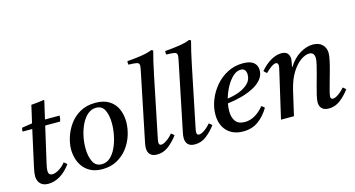

<svg xmlns="http://www.w3.org/2000/svg" viewBox="-81 -1086 2651 1432"><g transform="rotate(-15 1244.5 -369.5)"><path d="M348 -413H233L170 -139Q161 -100 161 -83Q161 -67 168 -57.5Q175 -48 193 -48Q214 -48 243 -65.5Q272 -83 295 -112Q308 -103 318 -92Q283 -43 238 -15Q193 13 145 13Q113 13 94.5 0Q76 -13 69 -31.5Q62 -50 62 -66Q62 -77 64 -93Q66 -109 71 -132L133 -413H58Q58 -421 59 -428Q60 -435 63 -442L142 -454Q149 -483 157.5 -519.5Q166 -556 173 -589Q197 -591 222.5 -593.5Q248 -596 272 -600L275 -596Q268 -566 261 -535.5Q254 -505 243 -457H356Q356 -445 354 -434.5Q352 -424 348 -413Z M824 -284Q824 -233 807.5 -181Q791 -129 758 -85.5Q725 -42 676 -15Q627 12 563 12Q509 12 472.5 -7Q436 -26 414 -56Q392 -86 382.5 -121.5Q373 -157 373 -190Q373 -233 388.5 -283Q404 -333 436 -378Q468 -423 518 -451.5Q568 -480 637 -480Q702 -480 743.5 -453.5Q785 -427 804.5 -382.5Q824 -338 824 -284ZM718 -300Q718 -362 698.5 -402.5Q679 -443 633 -443Q597 -443 568.5 -419Q540 -395 520 -355Q500 -315 489.5 -267.5Q479 -220 479 -172Q479 -110 499.5 -67.5Q520 -25 567 -25Q604 -25 632 -50Q660 -75 679 -116Q698 -157 708 -205.5Q718 -254 718 -300Z M1123 -113Q1136 -104 1146 -93Q1112 -48 1072.5 -18Q1033 12 985 12Q948 12 931 -6.5Q914 -25 914 -56Q914 -67 916 -80Q918 -93 921 -106L1026 -617Q1029 -631 1031 -642.5Q1033 -654 1033 -661Q1033 -681 1015.5 -685.5Q998 -690 950 -691Q949 -698 948.5 -704.5Q948 -711 949 -718Q1003 -722 1054.5 -729.5Q1106 -737 1143 -752L1156 -745Q1146 -708 1135.5 -664Q1125 -620 1114 -565L1021 -112Q1020 -105 1017.5 -93.5Q1015 -82 1015 -72Q1015 -63 1019 -57Q1023 -51 1033 -51Q1050 -51 1076 -69Q1102 -87 1123 -113Z M1415 -113Q1428 -104 1438 -93Q1404 -48 1364.5 -18Q1325 12 1277 12Q1240 12 1223 -6.5Q1206 -25 1206 -56Q1206 -67 1208 -80Q1210 -93 1213 -106L1318 -617Q1321 -631 1323 -642.5Q1325 -654 1325 -661Q1325 -681 1307.5 -685.5Q1290 -690 1242 -691Q1241 -698 1240.5 -704.5Q1240 -711 1241 -718Q1295 -722 1346.5 -729.5Q1398 -737 1435 -752L1448 -745Q1438 -708 1427.5 -664Q1417 -620 1406 -565L1313 -112Q1312 -105 1309.5 -93.5Q1307 -82 1307 -72Q1307 -63 1311 -57Q1315 -51 1325 -51Q1342 -51 1368 -69Q1394 -87 1415 -113Z M1885 -398Q1885 -359 1860 -328.5Q1835 -298 1792.5 -276Q1750 -254 1698 -240Q1646 -226 1592 -220Q1586 -189 1586 -162Q1586 -112 1608 -82.5Q1630 -53 1679 -53Q1722 -53 1760 -76Q1798 -99 1827 -136Q1843 -127 1850 -117Q1816 -59 1767 -23.5Q1718 12 1650 12Q1571 12 1525.5 -35.5Q1480 -83 1480 -163Q1480 -219 1502 -275Q1524 -331 1563.5 -377.5Q1603 -424 1657.5 -452Q1712 -480 1776 -480Q1832 -480 1858.5 -458Q1885 -436 1885 -398ZM1600 -255Q1647 -261 1690.5 -277.5Q1734 -294 1762 -321.5Q1790 -349 1790 -389Q1790 -411 1780 -424.5Q1770 -438 1748 -438Q1717 -438 1688 -411.5Q1659 -385 1636 -343Q1613 -301 1600 -255Z M2085 -182 2043 0H1943L2025 -355Q2032 -384 2032 -393Q2032 -417 2014 -417Q2000 -417 1977.5 -401.5Q1955 -386 1933 -363Q1926 -368 1920.5 -373Q1915 -378 1910 -384Q1950 -431 1992.5 -454.5Q2035 -478 2072 -478Q2106 -478 2120 -461Q2134 -444 2134 -421Q2134 -409 2130.5 -392.5Q2127 -376 2124 -358H2127Q2165 -419 2216.5 -449.5Q2268 -480 2316 -480Q2364 -480 2389.5 -453.5Q2415 -427 2415 -389Q2415 -368 2407.5 -333Q2400 -298 2389 -258Q2378 -218 2367 -179.5Q2356 -141 2348.5 -111.5Q2341 -82 2341 -70Q2341 -63 2345 -57Q2349 -51 2359 -51Q2376 -51 2402 -69Q2428 -87 2449 -113Q2462 -104 2472 -93Q2438 -48 2398.5 -18Q2359 12 2311 12Q2274 12 2257 -6.5Q2240 -25 2240 -53Q2240 -73 2247.5 -106Q2255 -139 2266 -178Q2277 -217 2287.5 -255.5Q2298 -294 2305.5 -326Q2313 -358 2313 -376Q2313 -396 2304 -409Q2295 -422 2272 -422Q2243 -422 2207 -397Q2171 -372 2138.5 -321Q2106 -270 2087 -190Z"/></g></svg>

Font: Tiro Tamil
Style: Italic
Weight: 400
Italic angle: -11°
Designer: Tamil: Fernando Mello & Fiona Ross, assisted by Kaja Sojewska. Latin: John Hudson with Paul Hanslow, assisted by Kaja So
Foundry: Tiro Typeworks Ltd.
Version: Version 1.52